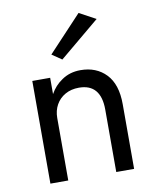

<svg xmlns="http://www.w3.org/2000/svg" viewBox="-82 -783 688 847"><g transform="rotate(-10 262.5 -360.0)"><path d="M222 -530 178 -560 328 -720 402 -680ZM155 0H75V-460H155V-387Q175 -423 208 -445Q244 -470 292 -470Q363 -470 406.5 -424.5Q450 -379 450 -290V0H370V-280Q370 -337 345.5 -366Q321 -395 272 -395Q237 -395 210.5 -380Q184 -365 169.5 -339Q155 -313 155 -280Z"/></g></svg>

Font: Jost
Style: Regular
Weight: 400
Version: Version 3.710